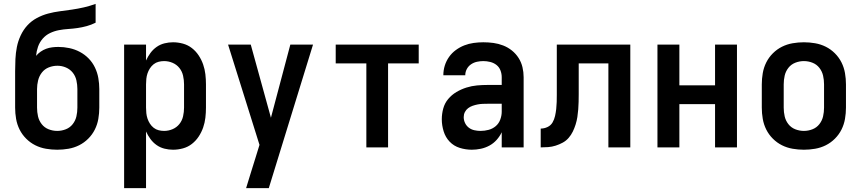

<svg xmlns="http://www.w3.org/2000/svg" viewBox="-20 -760 4440 990"><path d="M275 12Q246 12 217 7Q188 2 162 -11Q136 -24 115 -45Q94 -66 81 -92Q68 -118 63 -147Q58 -176 58 -205V-393Q58 -424 59.5 -455.5Q61 -487 67 -517.5Q73 -548 86.5 -577Q100 -606 121 -629Q142 -652 170 -667Q198 -682 228 -690Q258 -698 289 -702Q320 -706 351 -710.5Q382 -715 412.5 -722Q443 -729 473 -740V-643Q451 -632 427.5 -625.5Q404 -619 380 -615.5Q356 -612 332 -610.5Q308 -609 284 -604.5Q260 -600 238 -589.5Q216 -579 200 -560.5Q184 -542 176 -519Q168 -496 166 -472Q176 -484 189.5 -493.5Q203 -503 218 -508.5Q233 -514 249 -516Q265 -518 281 -518Q309 -518 337.5 -512Q366 -506 391.5 -492.5Q417 -479 437 -458.5Q457 -438 469.5 -412Q482 -386 487 -357.5Q492 -329 492 -301V-205Q492 -176 487 -147Q482 -118 469 -92Q456 -66 435 -45Q414 -24 388 -11Q362 2 333 7Q304 12 275 12ZM275 -85Q298 -85 319.5 -93.5Q341 -102 355 -120Q369 -138 374 -160Q379 -182 379 -205V-301Q379 -323 374 -345.5Q369 -368 355 -385.5Q341 -403 320 -412Q299 -421 276 -421Q253 -421 231.5 -412.5Q210 -404 196 -386Q182 -368 176.5 -345.5Q171 -323 171 -301V-205Q171 -182 176 -160Q181 -138 195 -120Q209 -102 230.5 -93.5Q252 -85 275 -85Z M620 210V-530H733V-448Q742 -468 755.5 -486.5Q769 -505 787.5 -518Q806 -531 828 -536.5Q850 -542 872 -542Q898 -542 923.5 -535Q949 -528 969.5 -512Q990 -496 1004.5 -474Q1019 -452 1027.5 -427.5Q1036 -403 1039 -377Q1042 -351 1042 -325V-205Q1042 -179 1039 -153Q1036 -127 1027.5 -102.5Q1019 -78 1004.5 -56Q990 -34 969.5 -18Q949 -2 923.5 5Q898 12 872 12Q850 12 828 6.5Q806 1 787.5 -12Q769 -25 755.5 -43.5Q742 -62 733 -82V210ZM826 -85Q849 -85 870 -94Q891 -103 905 -120.5Q919 -138 924 -160.5Q929 -183 929 -205V-325Q929 -347 924 -369.5Q919 -392 905 -409.5Q891 -427 870 -436Q849 -445 826 -445Q812 -445 798 -441.5Q784 -438 772.5 -429Q761 -420 753 -407.5Q745 -395 740.5 -381.5Q736 -368 734.5 -353.5Q733 -339 733 -325V-205Q733 -191 734.5 -176.5Q736 -162 740.5 -148.5Q745 -135 753 -122.5Q761 -110 772.5 -101Q784 -92 798 -88.5Q812 -85 826 -85Z M1249 210Q1261 171 1273 132Q1285 93 1297 55L1318 -13L1156 -530H1273L1377 -153L1477 -530H1594L1366 210Z M1869 0V-433H1711V-530H2139V-433H1981V0Z M2413 12Q2381 12 2350.5 2.5Q2320 -7 2298.5 -29.5Q2277 -52 2267.5 -83Q2258 -114 2258 -145Q2258 -173 2265.5 -200.5Q2273 -228 2291 -249.5Q2309 -271 2333.5 -285.5Q2358 -300 2385 -308.5Q2412 -317 2439.5 -319.5Q2467 -322 2495 -322H2567V-362Q2567 -380 2560.5 -397Q2554 -414 2540 -425Q2526 -436 2508 -440.5Q2490 -445 2472 -445Q2456 -445 2439.5 -441.5Q2423 -438 2409 -428.5Q2395 -419 2387 -404Q2379 -389 2379 -372H2266Q2266 -398 2273.5 -422Q2281 -446 2295.5 -466.5Q2310 -487 2330.5 -502Q2351 -517 2374 -526Q2397 -535 2422 -538.5Q2447 -542 2472 -542Q2499 -542 2524.5 -538.5Q2550 -535 2574.5 -525.5Q2599 -516 2619.5 -499.5Q2640 -483 2654 -461Q2668 -439 2674 -413.5Q2680 -388 2680 -362V0H2567V-78Q2557 -57 2541 -39Q2525 -21 2504 -9.5Q2483 2 2459.5 7Q2436 12 2413 12ZM2458 -85Q2479 -85 2499.5 -90.5Q2520 -96 2536 -109.5Q2552 -123 2559.5 -143.5Q2567 -164 2567 -184V-225H2495Q2482 -225 2469 -224.5Q2456 -224 2443 -221.5Q2430 -219 2417 -214.5Q2404 -210 2393.5 -202Q2383 -194 2377 -182Q2371 -170 2371 -156Q2371 -140 2378 -125.5Q2385 -111 2397.5 -101.5Q2410 -92 2426 -88.5Q2442 -85 2458 -85Z M2768 0V-97Q2786 -97 2803 -105Q2820 -113 2829 -128.5Q2838 -144 2842 -162Q2846 -180 2848 -198Q2850 -216 2850.5 -234Q2851 -252 2851 -271V-530H3230V0H3117V-433H2964V-274Q2964 -254 2963.5 -234.5Q2963 -215 2961.5 -195.5Q2960 -176 2957 -156.5Q2954 -137 2948 -118Q2942 -99 2933.5 -81.5Q2925 -64 2912 -49Q2899 -34 2881.5 -24.5Q2864 -15 2845 -9Q2826 -3 2806.5 -1.5Q2787 0 2768 0Z M3370 0V-530H3483V-320H3667V-530H3780V0H3667V-223H3483V0Z M4125 12Q4096 12 4067 7Q4038 2 4012 -11Q3986 -24 3965 -45Q3944 -66 3931 -92Q3918 -118 3913 -147Q3908 -176 3908 -205V-325Q3908 -354 3913 -383Q3918 -412 3931 -438Q3944 -464 3965 -485Q3986 -506 4012 -519Q4038 -532 4067 -537Q4096 -542 4125 -542Q4154 -542 4183 -537Q4212 -532 4238 -519Q4264 -506 4285 -485Q4306 -464 4319 -438Q4332 -412 4337 -383Q4342 -354 4342 -325V-205Q4342 -176 4337 -147Q4332 -118 4319 -92Q4306 -66 4285 -45Q4264 -24 4238 -11Q4212 2 4183 7Q4154 12 4125 12ZM4125 -85Q4148 -85 4169.5 -93.5Q4191 -102 4205 -120Q4219 -138 4224 -160Q4229 -182 4229 -205V-325Q4229 -348 4224 -370Q4219 -392 4205 -410Q4191 -428 4169.5 -436.5Q4148 -445 4125 -445Q4102 -445 4080.5 -436.5Q4059 -428 4045 -410Q4031 -392 4026 -370Q4021 -348 4021 -325V-205Q4021 -182 4026 -160Q4031 -138 4045 -120Q4059 -102 4080.5 -93.5Q4102 -85 4125 -85Z"/></svg>

Font: Lode Term
Style: Bold
Weight: 700
Monospace: yes
Designer: Belleve Invis
Foundry: Belleve Invis
Version: Version 29.2.0